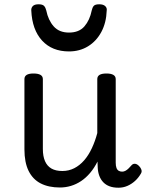

<svg xmlns="http://www.w3.org/2000/svg" viewBox="-20 -858 686 896"><path d="M260 17Q207 17 170 -2Q133 -21 113.5 -60.5Q94 -100 94 -161V-489Q94 -502 104.5 -508.5Q115 -515 136 -515Q158 -515 169 -508.5Q180 -502 180 -489V-163Q180 -129 190 -106Q200 -83 220 -71.5Q240 -60 271 -60Q301 -60 326.5 -73Q352 -86 372.5 -109.5Q393 -133 408.5 -166Q424 -199 434 -237V-489Q434 -502 444.5 -508.5Q455 -515 477 -515Q498 -515 509 -508.5Q520 -502 520 -489V-99Q520 -84 523.5 -74.5Q527 -65 534 -61Q541 -57 550 -57Q558 -57 565.5 -61Q573 -65 580.5 -72.5Q588 -80 595 -88Q602 -95 611.5 -93.5Q621 -92 630 -82Q637 -75 640 -65.5Q643 -56 637 -47Q626 -28 610 -13.5Q594 1 574.5 9.5Q555 18 533 18Q509 18 491.5 11.5Q474 5 462 -7.5Q450 -20 443.5 -37.5Q437 -55 436 -76L435 -104Q420 -74 400.5 -51Q381 -28 358.5 -13Q336 2 311 9.5Q286 17 260 17ZM302 -618Q223 -618 176.5 -668.5Q130 -719 126 -809Q125 -821 133 -829.5Q141 -838 160 -838Q179 -838 186 -830Q193 -822 196 -809Q205 -764 230.5 -735Q256 -706 302 -706Q349 -706 374 -735Q399 -764 408 -809Q411 -823 417.5 -830.5Q424 -838 443 -838Q462 -838 471 -829.5Q480 -821 478 -809Q476 -752 453 -709Q430 -666 391 -642Q352 -618 302 -618Z"/></svg>

Font: Playwrite IT Trad
Style: Regular
Weight: 400
Designer: Veronika Burian, José Scaglione
Foundry: TypeTogether
Version: Version 1.002